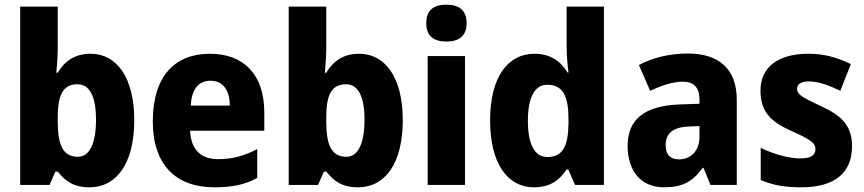

<svg xmlns="http://www.w3.org/2000/svg" viewBox="-20 -788 3683 818"><path d="M226 -583V-760H66V0H191L216 -57H226C258 -17 293 10 361 10C477 10 552 -92 552 -276C552 -458 477 -559 366 -559C298 -559 255 -527 226 -478H220C223 -511 226 -550 226 -583ZM310 -429C361 -429 389 -379 389 -278C389 -174 360 -120 312 -120C248 -120 226 -170 226 -271V-294C227 -384 249 -429 310 -429Z M874 -559C724 -559 631 -462 631 -271C631 -84 731 10 893 10C971 10 1025 -2 1076 -30V-153C1019 -123 970 -110 908 -110C833 -110 793 -154 790 -231H1106V-309C1106 -470 1019 -559 874 -559ZM877 -444C931 -444 959 -402 959 -338H793C796 -413 830 -444 877 -444Z M1370 -583V-760H1210V0H1335L1360 -57H1370C1402 -17 1437 10 1505 10C1621 10 1696 -92 1696 -276C1696 -458 1621 -559 1510 -559C1442 -559 1399 -527 1370 -478H1364C1367 -511 1370 -550 1370 -583ZM1454 -429C1505 -429 1533 -379 1533 -278C1533 -174 1504 -120 1456 -120C1392 -120 1370 -170 1370 -271V-294C1371 -384 1393 -429 1454 -429Z M1882 -768C1830 -768 1796 -747 1796 -689C1796 -632 1831 -611 1882 -611C1932 -611 1968 -632 1968 -689C1968 -747 1933 -768 1882 -768ZM1961 -549H1802V0H1961Z M2255 10C2324 10 2363 -20 2394 -66H2401L2430 0H2553V-760H2394V-590C2394 -553 2398 -510 2402 -479H2398C2368 -528 2324 -559 2257 -559C2143 -559 2068 -459 2068 -275C2068 -92 2142 10 2255 10ZM2312 -119C2260 -119 2229 -169 2229 -274C2229 -376 2260 -427 2311 -427C2379 -427 2402 -378 2402 -280V-258C2400 -163 2376 -119 2312 -119Z M2911 -560C2831 -560 2760 -542 2702 -511L2750 -401C2801 -425 2847 -440 2890 -440C2935 -440 2960 -416 2960 -364V-346L2874 -343C2730 -337 2654 -283 2654 -166C2654 -57 2713 10 2808 10C2890 10 2931 -15 2974 -73H2977L3007 0H3119V-363C3119 -494 3043 -560 2911 -560ZM2915 -249 2960 -251V-204C2960 -145 2922 -109 2873 -109C2838 -109 2816 -127 2816 -169C2816 -217 2843 -246 2915 -249Z M3610 -165C3610 -259 3558 -299 3475 -337C3390 -377 3376 -387 3376 -410C3376 -430 3393 -441 3427 -441C3468 -441 3513 -424 3560 -401L3605 -515C3543 -545 3488 -559 3424 -559C3299 -559 3220 -505 3220 -402C3220 -314 3262 -270 3350 -231C3442 -190 3454 -176 3454 -152C3454 -127 3435 -113 3390 -113C3342 -113 3276 -131 3221 -158V-21C3276 2 3326 10 3394 10C3538 10 3610 -53 3610 -165Z"/></svg>

Font: Noto Sans Sinhala UI SemiCondensed ExtraBold
Style: Regular
Weight: 800
Width: 4
Designer: Jelle Bosma - Monotype Design Team
Foundry: Monotype Imaging Inc.
Version: Version 2.006